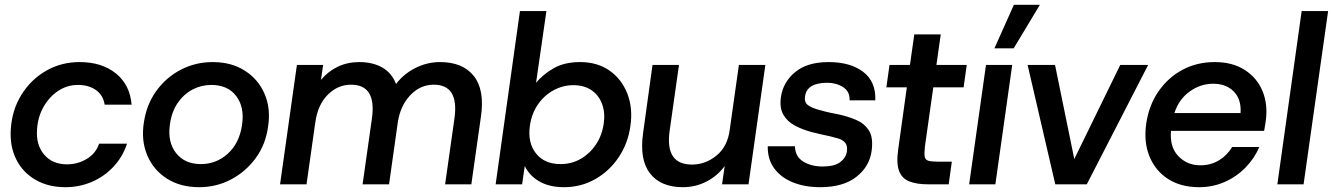

<svg xmlns="http://www.w3.org/2000/svg" viewBox="-20 -766 5540 798"><path d="M252 12Q180 12 127 -19Q74 -50 47 -104.5Q20 -159 25 -230Q30 -309 69 -372Q108 -435 171 -471.5Q234 -508 311 -508Q403 -508 461.5 -461Q520 -414 527 -331H415Q409 -370 379 -391.5Q349 -413 304 -413Q259 -413 221.5 -388Q184 -363 160.5 -321Q137 -279 134 -228Q129 -165 163 -124Q197 -83 259 -83Q303 -83 340.5 -105.5Q378 -128 392 -169H508Q490 -114 451.5 -73Q413 -32 361.5 -10Q310 12 252 12Z M808 12Q730 12 674 -23.5Q618 -59 592 -120.5Q566 -182 578 -257Q589 -332 630 -388.5Q671 -445 732 -476.5Q793 -508 864 -508Q942 -508 998 -472Q1054 -436 1080 -375Q1106 -314 1094 -239Q1084 -165 1042.5 -108.5Q1001 -52 940 -20Q879 12 808 12ZM815 -84Q879 -84 927 -127.5Q975 -171 986 -247Q997 -320 962 -366.5Q927 -413 858 -413Q817 -413 780.5 -394Q744 -375 718.5 -338Q693 -301 686 -247Q676 -175 712 -129.5Q748 -84 815 -84Z M1144 0 1214 -496H1323L1314 -434Q1343 -469 1383.5 -488.5Q1424 -508 1473 -508Q1530 -508 1569.5 -485Q1609 -462 1626 -417Q1659 -460 1707.5 -484Q1756 -508 1809 -508Q1903 -508 1949 -450.5Q1995 -393 1979 -282L1939 0H1830L1869 -275Q1888 -414 1783 -414Q1726 -414 1684.5 -369.5Q1643 -325 1633 -255L1597 0H1487L1526 -275Q1545 -414 1439 -414Q1384 -414 1342 -372Q1300 -330 1290 -254L1254 0Z M2324 12Q2264 12 2222.5 -11.5Q2181 -35 2161 -76L2150 0H2040L2141 -720H2251L2208 -422Q2237 -457 2281.5 -482.5Q2326 -508 2391 -508Q2463 -508 2513.5 -472.5Q2564 -437 2587.5 -376.5Q2611 -316 2600 -242Q2590 -170 2551.5 -112.5Q2513 -55 2454 -21.5Q2395 12 2324 12ZM2310 -84Q2356 -84 2394 -106Q2432 -128 2457 -165.5Q2482 -203 2489 -251Q2496 -297 2482.5 -333.5Q2469 -370 2438.5 -391Q2408 -412 2363 -412Q2320 -412 2281 -391Q2242 -370 2215.5 -331.5Q2189 -293 2182 -241Q2173 -172 2208 -128Q2243 -84 2310 -84Z M2818 12Q2726 12 2681.5 -45.5Q2637 -103 2653 -214L2692 -496H2802L2763 -221Q2744 -82 2856 -82Q2912 -82 2958 -119.5Q3004 -157 3013 -227L3051 -496H3161L3091 0H2981L2992 -76Q2962 -35 2916.5 -11.5Q2871 12 2818 12Z M3389 12Q3325 12 3275.5 -8Q3226 -28 3198 -66Q3170 -104 3171 -158H3284Q3285 -115 3318.5 -94.5Q3352 -74 3399 -74Q3448 -74 3472 -92Q3496 -110 3500 -137Q3503 -161 3492.5 -173Q3482 -185 3465 -190Q3448 -195 3432 -199Q3413 -203 3391 -208Q3369 -213 3354 -217Q3316 -227 3284.5 -243.5Q3253 -260 3236 -289Q3219 -318 3226 -364Q3235 -425 3285 -466.5Q3335 -508 3424 -508Q3514 -508 3567.5 -467.5Q3621 -427 3618 -349H3511Q3513 -385 3484.5 -403.5Q3456 -422 3419 -422Q3333 -422 3326 -365Q3322 -340 3339.5 -328Q3357 -316 3389 -308Q3406 -303 3430.5 -297.5Q3455 -292 3468 -290Q3504 -282 3537.5 -268Q3571 -254 3590.5 -225Q3610 -196 3603 -141Q3595 -75 3540 -31.5Q3485 12 3389 12Z M3836 0Q3790 0 3759.5 -12Q3729 -24 3717 -55Q3705 -86 3713 -144L3749 -403H3664L3677 -496H3762L3780 -623H3890L3872 -496H3998L3985 -403H3859L3824 -156Q3821 -127 3823.5 -114Q3826 -101 3840 -97.5Q3854 -94 3882 -94H3936L3923 0Z M4008 0 4078 -496H4187L4117 0ZM4113 -565 4194 -746H4302L4193 -565Z M4366 0 4251 -496H4365L4445 -105L4636 -496H4752L4497 0Z M4964 12Q4888 12 4835 -22Q4782 -56 4757.5 -116Q4733 -176 4744 -252Q4755 -328 4794.5 -385.5Q4834 -443 4894 -475.5Q4954 -508 5029 -508Q5103 -508 5154 -475Q5205 -442 5227.5 -387Q5250 -332 5241 -265Q5240 -256 5238 -245Q5236 -234 5234 -222H4847Q4841 -155 4877.5 -117Q4914 -79 4969 -79Q5013 -79 5047 -100Q5081 -121 5101 -155H5214Q5194 -108 5157 -70Q5120 -32 5070.5 -10Q5021 12 4964 12ZM5022 -418Q4970 -418 4925 -386Q4880 -354 4861 -296H5136Q5140 -352 5108.5 -385Q5077 -418 5022 -418Z M5289 0 5390 -720H5500L5398 0Z"/></svg>

Font: Host Grotesk Medium
Style: Italic
Weight: 500
Italic angle: -8°
Designer: Doğukan Karapınar based on Poppins by Indian Type Foundry, Jonny Pinhorn
Foundry: Element Type
Version: Version 1.001; ttfautohint (v1.8.4.7-5d5b)